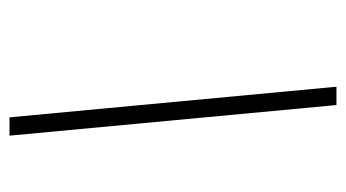

<svg xmlns="http://www.w3.org/2000/svg" viewBox="-186 -560 745 414"><g transform="rotate(90 187.0 -352.5)"><path d="M272 0H232.5L166.5 -705H206Z"/></g></svg>

Font: Newsreader 60pt Medium
Style: Italic
Weight: 500
Italic angle: -17°
Designer: Hugues Gentile
Foundry: Production Type
Version: Version 1.003